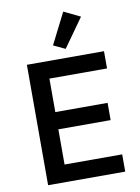

<svg xmlns="http://www.w3.org/2000/svg" viewBox="-102 -1028 797 1096"><g transform="rotate(-10 296.5 -480.5)"><path d="M86 0V-698H533V-598H199V-404H502V-304H199V-100H533V0ZM320 -749 252 -781 343 -961 438 -915Z"/></g></svg>

Font: IBM Plex Sans Arabic Medm
Style: Regular
Weight: 500
Designer: Mike Abbink, Paul van der Laan, Pieter van Rosmalen, Wael Morcos, Khajak Apelian
Foundry: Bold Monday
Version: Version 1.005